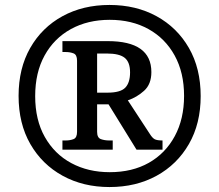

<svg xmlns="http://www.w3.org/2000/svg" viewBox="-20 -745 885 775"><path d="M422 10Q316 10 233 -35.5Q150 -81 102.5 -163.5Q55 -246 55 -358Q55 -469 102 -551.5Q149 -634 232 -679.5Q315 -725 422 -725Q529 -725 612 -679.5Q695 -634 742.5 -551.5Q790 -469 790 -357Q790 -246 742.5 -163.5Q695 -81 612 -35.5Q529 10 422 10ZM423 -50Q514 -50 581 -88Q648 -126 685.5 -195.5Q723 -265 723 -358Q723 -452 685 -521Q647 -590 579.5 -627.5Q512 -665 423 -665Q334 -665 266 -627.5Q198 -590 160 -521Q122 -452 122 -357Q122 -261 161 -192Q200 -123 268 -86.5Q336 -50 423 -50ZM232 -141V-178H245Q263 -178 277 -183.5Q291 -189 291 -213V-500Q291 -524 277 -529.5Q263 -535 245 -535H232V-579H415Q591 -579 591 -454Q591 -405 561.5 -378.5Q532 -352 496 -340L585 -204Q595 -188 604.5 -183Q614 -178 636 -178V-141H531L418 -324H372V-213Q372 -189 387 -183.5Q402 -178 421 -178H435V-141ZM414 -371Q466 -371 485.5 -391Q505 -411 505 -453Q505 -494 483.5 -511.5Q462 -529 411 -529H372V-371Z"/></svg>

Font: Noto Serif ExtraBold
Style: Italic
Weight: 800
Italic angle: -12°
Designer: Monotype Design Team
Foundry: Monotype Imaging Inc.
Version: Version 2.013